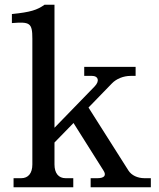

<svg xmlns="http://www.w3.org/2000/svg" viewBox="-20 -787 669 807"><path d="M209 -96V-188L289 -270L415 -70C428 -50 419 -38 389 -38H361V0H614V-38H588C558 -38 533 -50 520 -70L352 -335L450 -436C469 -456 499 -468 529 -468H550V-506H334V-468H367C393 -468 400 -447 378 -424L209 -250V-767H167C136 -745 109 -736 30 -728V-690C106 -696 116 -691 116 -624V-96C116 -59 99 -38 69 -38H37V0H288V-38H256C226 -38 209 -59 209 -96Z"/></svg>

Font: LT Superior Serif Medium
Style: Regular
Weight: 500
Designer: Daniel Lyons
Foundry: LyonsType
Version: Version 2.120;FEAKit 1.0